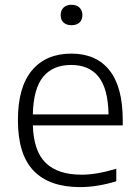

<svg xmlns="http://www.w3.org/2000/svg" viewBox="-20 -774 580 804"><path d="M494 -249H117.5Q121 -140.5 171.8 -91.5Q222.5 -42.5 322 -42.5Q385 -42.5 467 -67.5V-15Q387 9.5 315.5 9.5Q187 9.5 121 -58.8Q55 -127 55 -271Q55 -409 113.8 -479.2Q172.5 -549.5 278.5 -549.5Q383 -549.5 438.5 -479.5Q494 -409.5 494 -270ZM117.5 -295H434.5Q432.5 -402.5 393 -452.2Q353.5 -502 278 -502Q201.5 -502 160.8 -452.5Q120 -403 117.5 -295ZM234 -710.5Q234 -730.5 246.2 -742.2Q258.5 -754 279.5 -754Q300.5 -754 312.8 -742.2Q325 -730.5 325 -710.5Q325 -691 313 -679.8Q301 -668.5 279.5 -668.5Q258 -668.5 246 -679.8Q234 -691 234 -710.5Z"/></svg>

Font: Encode Sans Semi Expanded Light
Style: Regular
Weight: 300
Width: 6
Designer: Multiple Designers
Foundry: Impallari Type
Version: Version 2.000